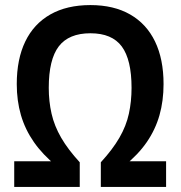

<svg xmlns="http://www.w3.org/2000/svg" viewBox="-20 -736 712 756"><path d="M36 0V-101H203V-82Q148 -127 113.5 -176.5Q79 -226 62.5 -282.5Q46 -339 46 -405Q46 -503 79.5 -572.5Q113 -642 178 -679Q243 -716 336 -716Q428 -716 492.5 -679Q557 -642 590.5 -572.5Q624 -503 624 -405Q624 -339 608 -282.5Q592 -226 558 -176.5Q524 -127 468 -82V-101H634V0H377V-97Q423 -147 450 -193.5Q477 -240 487.5 -288.5Q498 -337 498 -390Q498 -501 459.5 -553Q421 -605 336 -605Q251 -605 211.5 -553.5Q172 -502 172 -390Q172 -337 183 -288.5Q194 -240 221 -193.5Q248 -147 294 -97V0Z"/></svg>

Font: Nunito Sans 7pt Condensed
Style: Bold
Weight: 700
Width: 3
Designer: Vernon Adams
Foundry: Vernon Adams
Version: Version 3.101;gftools[0.9.27]